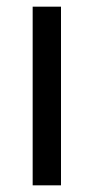

<svg xmlns="http://www.w3.org/2000/svg" viewBox="-20 -649 281 576"><path d="M163 -93H78V-629H163Z"/></svg>

Font: Noto Sans Telugu UI SemiCondensed
Style: Regular
Weight: 400
Width: 4
Designer: Jelle Bosma - Monotype Design Team
Foundry: Monotype Imaging Inc.
Version: Version 2.005; ttfautohint (v1.8.4.7-5d5b)